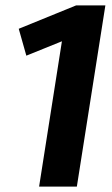

<svg xmlns="http://www.w3.org/2000/svg" viewBox="-20 -688 412 707"><path d="M263 -1H124L208 -536L77 -483L49 -582L260 -668H368Z"/></svg>

Font: Rambla
Style: Bold Italic
Weight: 700
Italic angle: -12°
Designer: Martin Sommaruga
Foundry: Martin Sommaruga
Version: Version 1.001